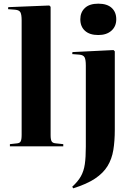

<svg xmlns="http://www.w3.org/2000/svg" viewBox="-20 -798 724 1047"><path d="M34 0V-12L71 -16Q87 -17 92.5 -26.5Q98 -36 98 -63V-687Q98 -718 91.5 -730.5Q85 -743 63 -745L24 -748L25 -759L249 -768L256 -761V-61Q256 -36 262 -26.5Q268 -17 287 -16L325 -12V0ZM516 -607Q469 -607 443.5 -630Q418 -653 418 -693Q418 -731 443 -754.5Q468 -778 516 -778Q564 -778 589 -755Q614 -732 614 -693Q614 -654 587.5 -630.5Q561 -607 516 -607ZM379 229 374 220Q405 192 421 163.5Q437 135 442.5 97.5Q448 60 448 2V-440Q448 -472 441.5 -485Q435 -498 413 -500L374 -503L375 -514L599 -525L606 -518V-91Q606 -29 598 20Q590 69 566.5 107.5Q543 146 498 176Q453 206 379 229Z"/></svg>

Font: Literata 72pt
Style: Bold
Weight: 700
Designer: Latin by Veronika Burian and Jose Scaglione. Greek by Irene Vlachou. Cyrillic by Vera Evstafieva.
Foundry: TypeTogether
Version: Version 3.002